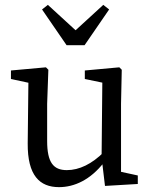

<svg xmlns="http://www.w3.org/2000/svg" viewBox="-20 -757 622 790"><path d="M223 13C286 13 352 -17 408 -89H423L408 -132C358 -82 306 -57 255 -57C200 -57 174 -88 174 -177V-330L179 -470L169 -480L25 -467V-432L118 -412L97 -431L94 -167C93 -35 143 13 223 13ZM412 8 547 0V-35L478 -50V-330L481 -470L471 -480L329 -467V-432L401 -417L398 -109L412 8ZM177 -737 153 -718 254 -571H328L429 -718L405 -737L249 -594H333L177 -737Z"/></svg>

Font: Source Serif Variable
Style: Regular
Weight: 389
Designer: Frank Grießhammer
Foundry: Adobe Systems Incorporated
Version: Version 3.001;hotconv 1.0.111;makeotfexe 2.5.65597